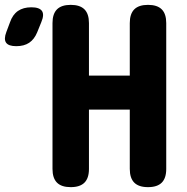

<svg xmlns="http://www.w3.org/2000/svg" viewBox="-150 -760 770 790"><path d="M3 -627Q-9 -598 -30 -584Q-51 -570 -83 -570Q-115 -570 -125 -584.5Q-135 -599 -124 -628L-109 -668Q-98 -700 -76 -715Q-54 -730 -21 -730Q12 -730 22.5 -715Q33 -700 20 -669ZM384 -309H216V-65Q216 -27 197.5 -8.5Q179 10 141 10Q103 10 84.5 -8.5Q66 -27 66 -65V-665Q66 -703 84.5 -721.5Q103 -740 141 -740Q179 -740 197.5 -721.5Q216 -703 216 -665V-449H384V-665Q384 -703 402.5 -721.5Q421 -740 459 -740Q497 -740 515.5 -721.5Q534 -703 534 -665V-65Q534 -27 515.5 -8.5Q497 10 459 10Q421 10 402.5 -8.5Q384 -27 384 -65Z"/></svg>

Font: Maple Mono NL ExtraBold
Style: Regular
Weight: 800
Monospace: yes
Designer: subframe7536
Version: Version 7.000